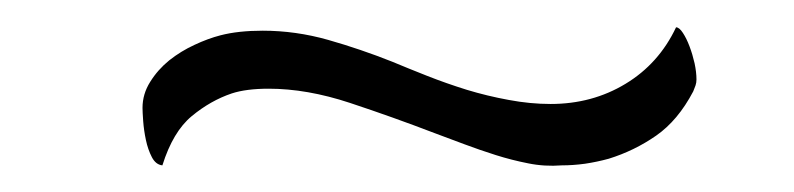

<svg xmlns="http://www.w3.org/2000/svg" viewBox="-20 -363 587 142"><path d="M100.1 -240.7Q95.2 -241.2 92.3 -246.8Q89.4 -252.4 87.9 -259.5Q86.4 -266.6 85.9 -273.4Q85.4 -280.3 85.4 -283.2Q85.4 -293.5 91.1 -302.5Q96.7 -311.5 105.2 -318.4Q113.8 -325.2 123.8 -329.8Q133.8 -334.5 143.1 -336.9Q156.2 -340.3 174.3 -340.3Q198.7 -340.3 222.7 -333.5Q246.6 -326.7 270 -317.4Q281.7 -312.5 295.9 -306.9Q310.1 -301.3 325.2 -296.6Q340.3 -292 356.2 -289.1Q372.1 -286.1 387.2 -286.1Q418 -286.1 442.6 -301Q467.3 -315.9 480 -342.8Q482.4 -342.8 485.1 -338.6Q487.8 -334.5 490 -328.6Q492.2 -322.8 493.7 -316.2Q495.1 -309.6 495.1 -304.2Q495.1 -301.8 494.4 -299.8Q493.7 -297.9 492.7 -295.4Q481.4 -273.9 465.3 -262.7Q449.2 -251.5 430.2 -245.6Q421.4 -243.2 412.6 -241.9Q403.8 -240.7 395.5 -240.7Q382.8 -239.7 370.6 -242.2Q358.4 -244.6 346.7 -248.3Q335 -252 323.5 -256.3Q312 -260.7 301.3 -264.6Q270.5 -276.4 238.8 -286.9Q207 -297.4 178.7 -297.4Q162.1 -297.4 151.4 -293.9Q135.7 -288.6 121.8 -277.1Q107.9 -265.6 100.1 -240.7Z"/></svg>

Font: IM FELL French Canon
Style: Italic
Weight: 400
Italic angle: -17°
Designer: Igino Marini
Foundry: Igino Marini
Version: 3.00